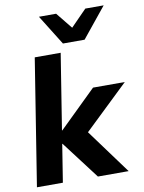

<svg xmlns="http://www.w3.org/2000/svg" viewBox="-102 -1031 827 1101"><g transform="rotate(-10 311.5 -480.5)"><path d="M22 0ZM22 0 139 -736H290L220 -296H222L438 -507H623L365 -260L556 0H377L210 -220H208L173 0ZM312 -786 203 -961H303L380 -866L473 -961H580L438 -786Z"/></g></svg>

Font: Winston
Style: Bold Italic
Weight: 700
Italic angle: -9°
Designer: Original fonts by Vernon Adams / Changes by Cristiano Sobral
Foundry: Original fonts by Vernon Adams / Changes by Cristiano Sobral
Version: Version 2.503;July 17, 2020;FontCreator 13.0.0.2655 64-bit